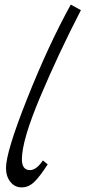

<svg xmlns="http://www.w3.org/2000/svg" viewBox="-20 -792 371 833"><path d="M166 -96 187 -79Q153 -26 128.5 -2.5Q104 21 74 21Q44 21 25 -3Q6 -27 6 -63Q6 -133 98 -364.5Q190 -596 287 -772L331 -748Q233 -558 154 -370.5Q75 -183 75 -101Q75 -54 110 -54Q138 -54 166 -96Z"/></svg>

Font: Marck Script
Style: Regular
Weight: 400
Designer: Denis Masharov, Marck Fogel
Foundry: Denis Masharov
Version: Version 1.002